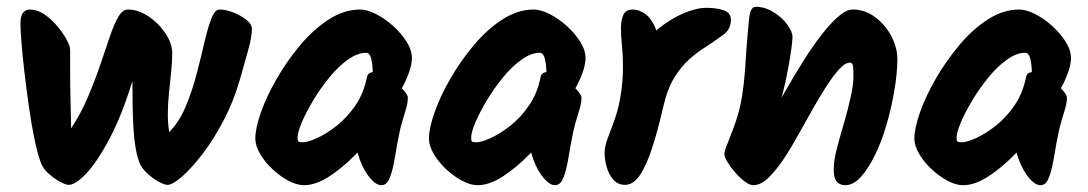

<svg xmlns="http://www.w3.org/2000/svg" viewBox="-20 -556 3196 564"><path d="M625 -528Q643 -528 665 -519.5Q687 -511 703.5 -498Q720 -485 720 -471Q720 -447 708 -405Q696 -363 684 -320Q666 -258 637 -202.5Q608 -147 575.5 -104.5Q543 -62 515 -37.5Q487 -13 472 -13Q463 -13 446.5 -22Q430 -31 414.5 -45Q399 -59 392 -73Q384 -90 379 -118Q374 -146 372 -179Q370 -214 369.5 -251Q369 -288 369 -318Q338 -217 302 -149Q266 -81 234 -47Q202 -13 182 -13Q173 -13 156.5 -22Q140 -31 124 -45Q108 -59 102 -73Q92 -97 82.5 -141.5Q73 -186 65.5 -238.5Q58 -291 52 -342Q46 -393 43 -432Q40 -471 40 -487Q40 -528 68 -528Q89 -528 110 -514Q131 -500 148 -479.5Q165 -459 175.5 -440Q186 -421 186 -410Q186 -391 186 -352.5Q186 -314 187 -268Q188 -222 189 -179Q218 -223 238.5 -271.5Q259 -320 274.5 -365.5Q290 -411 302.5 -448Q315 -485 327.5 -506.5Q340 -528 356 -528Q386 -528 416 -508Q446 -488 466 -458Q486 -428 486 -399Q486 -377 483 -347Q480 -317 476.5 -284Q473 -251 473 -220Q473 -207 474 -193.5Q475 -180 477 -168Q506 -197 525 -242Q544 -287 557 -336.5Q570 -386 580 -429.5Q590 -473 600.5 -500.5Q611 -528 625 -528Z M1190 -385Q1190 -366 1180.5 -340.5Q1171 -315 1157.5 -291.5Q1144 -268 1130 -252.5Q1116 -237 1107 -237Q1091 -237 1083.5 -254.5Q1076 -272 1076 -301Q1076 -333 1074.5 -355.5Q1073 -378 1068.5 -389.5Q1064 -401 1056 -401Q1030 -401 1001.5 -380.5Q973 -360 947 -328Q921 -296 900 -261Q879 -226 866.5 -196.5Q854 -167 854 -151Q854 -143 856.5 -140.5Q859 -138 869 -138Q884 -138 911.5 -150.5Q939 -163 969.5 -187Q1000 -211 1024.5 -247Q1049 -283 1058 -330Q1060 -339 1067 -342Q1074 -345 1087 -345Q1093 -345 1107.5 -336.5Q1122 -328 1138.5 -315.5Q1155 -303 1166.5 -290Q1178 -277 1178 -269Q1178 -254 1173 -237.5Q1168 -221 1161 -197Q1154 -173 1147 -134Q1142 -103 1136.5 -75Q1131 -47 1123 -29.5Q1115 -12 1100 -12Q1085 -12 1067 -33Q1049 -54 1036.5 -88Q1024 -122 1024 -162Q1024 -200 1033 -239Q1042 -278 1064 -312L1149 -260Q1128 -225 1095 -182.5Q1062 -140 1023.5 -101Q985 -62 946 -37Q907 -12 873 -12Q852 -12 827.5 -25Q803 -38 780.5 -59Q758 -80 744 -104Q730 -128 730 -149Q730 -179 746.5 -226Q763 -273 793 -325Q823 -377 862 -423.5Q901 -470 946 -499Q991 -528 1038 -528Q1058 -528 1084 -515Q1110 -502 1134 -480.5Q1158 -459 1174 -434Q1190 -409 1190 -385Z M1700 -385Q1700 -366 1690.5 -340.5Q1681 -315 1667.5 -291.5Q1654 -268 1640 -252.5Q1626 -237 1617 -237Q1601 -237 1593.5 -254.5Q1586 -272 1586 -301Q1586 -333 1584.5 -355.5Q1583 -378 1578.5 -389.5Q1574 -401 1566 -401Q1540 -401 1511.5 -380.5Q1483 -360 1457 -328Q1431 -296 1410 -261Q1389 -226 1376.5 -196.5Q1364 -167 1364 -151Q1364 -143 1366.5 -140.5Q1369 -138 1379 -138Q1394 -138 1421.5 -150.5Q1449 -163 1479.5 -187Q1510 -211 1534.5 -247Q1559 -283 1568 -330Q1570 -339 1577 -342Q1584 -345 1597 -345Q1603 -345 1617.5 -336.5Q1632 -328 1648.5 -315.5Q1665 -303 1676.5 -290Q1688 -277 1688 -269Q1688 -254 1683 -237.5Q1678 -221 1671 -197Q1664 -173 1657 -134Q1652 -103 1646.5 -75Q1641 -47 1633 -29.5Q1625 -12 1610 -12Q1595 -12 1577 -33Q1559 -54 1546.5 -88Q1534 -122 1534 -162Q1534 -200 1543 -239Q1552 -278 1574 -312L1659 -260Q1638 -225 1605 -182.5Q1572 -140 1533.5 -101Q1495 -62 1456 -37Q1417 -12 1383 -12Q1362 -12 1337.5 -25Q1313 -38 1290.5 -59Q1268 -80 1254 -104Q1240 -128 1240 -149Q1240 -179 1256.5 -226Q1273 -273 1303 -325Q1333 -377 1372 -423.5Q1411 -470 1456 -499Q1501 -528 1548 -528Q1568 -528 1594 -515Q1620 -502 1644 -480.5Q1668 -459 1684 -434Q1700 -409 1700 -385Z M1917 -398Q1917 -373 1912 -343.5Q1907 -314 1897 -285L1874 -431Q1892 -454 1915 -472.5Q1938 -491 1962.5 -504.5Q1987 -518 2011 -525.5Q2035 -533 2054 -533Q2086 -533 2106.5 -525.5Q2127 -518 2127 -498Q2127 -470 2105 -454Q2083 -438 2053 -418Q2030 -404 2005.5 -382.5Q1981 -361 1960.5 -327.5Q1940 -294 1928 -241Q1912 -171 1895 -119.5Q1878 -68 1859 -40.5Q1840 -13 1816 -13Q1795 -13 1781.5 -28.5Q1768 -44 1762 -66Q1756 -88 1756 -107Q1756 -126 1765 -149.5Q1774 -173 1784.5 -202Q1795 -231 1801 -263Q1806 -290 1808 -314Q1810 -338 1810 -359Q1810 -394 1807 -422.5Q1804 -451 1804 -472Q1804 -496 1811 -512Q1818 -528 1839 -528Q1856 -528 1874 -516Q1892 -504 1904.5 -475.5Q1917 -447 1917 -398Z M2308 -447Q2308 -435 2303 -401Q2298 -367 2288.5 -321.5Q2279 -276 2264 -229Q2249 -182 2229 -144L2212 -158Q2225 -180 2245 -215Q2265 -250 2289 -292Q2313 -334 2339 -375.5Q2365 -417 2391.5 -451.5Q2418 -486 2442 -507Q2466 -528 2485 -528Q2521 -528 2551 -505.5Q2581 -483 2598.5 -449.5Q2616 -416 2616 -382Q2616 -342 2607 -289Q2598 -236 2583 -186Q2570 -141 2550.5 -101Q2531 -61 2509 -36.5Q2487 -12 2463 -12Q2447 -12 2438 -22.5Q2429 -33 2429 -59Q2429 -85 2439.5 -124.5Q2450 -164 2462 -204Q2471 -236 2479 -271.5Q2487 -307 2487 -329Q2487 -347 2486 -359.5Q2485 -372 2477 -372Q2462 -372 2443.5 -351Q2425 -330 2404 -297Q2383 -264 2362 -226Q2341 -188 2322 -155Q2307 -127 2285.5 -94Q2264 -61 2240 -36.5Q2216 -12 2193 -12Q2182 -12 2167.5 -23Q2153 -34 2139.5 -49.5Q2126 -65 2117 -80Q2108 -95 2108 -102Q2108 -111 2113.5 -125.5Q2119 -140 2127 -160Q2135 -180 2143 -204Q2155 -241 2160.5 -278Q2166 -315 2168.5 -350Q2171 -385 2173 -416Q2177 -468 2180.5 -502Q2184 -536 2200 -536Q2227 -536 2252 -520.5Q2277 -505 2292.5 -484Q2308 -463 2308 -447Z M3126 -385Q3126 -366 3116.5 -340.5Q3107 -315 3093.5 -291.5Q3080 -268 3066 -252.5Q3052 -237 3043 -237Q3027 -237 3019.5 -254.5Q3012 -272 3012 -301Q3012 -333 3010.5 -355.5Q3009 -378 3004.5 -389.5Q3000 -401 2992 -401Q2966 -401 2937.5 -380.5Q2909 -360 2883 -328Q2857 -296 2836 -261Q2815 -226 2802.5 -196.5Q2790 -167 2790 -151Q2790 -143 2792.5 -140.5Q2795 -138 2805 -138Q2820 -138 2847.5 -150.5Q2875 -163 2905.5 -187Q2936 -211 2960.5 -247Q2985 -283 2994 -330Q2996 -339 3003 -342Q3010 -345 3023 -345Q3029 -345 3043.5 -336.5Q3058 -328 3074.5 -315.5Q3091 -303 3102.5 -290Q3114 -277 3114 -269Q3114 -254 3109 -237.5Q3104 -221 3097 -197Q3090 -173 3083 -134Q3078 -103 3072.5 -75Q3067 -47 3059 -29.5Q3051 -12 3036 -12Q3021 -12 3003 -33Q2985 -54 2972.5 -88Q2960 -122 2960 -162Q2960 -200 2969 -239Q2978 -278 3000 -312L3085 -260Q3064 -225 3031 -182.5Q2998 -140 2959.5 -101Q2921 -62 2882 -37Q2843 -12 2809 -12Q2788 -12 2763.5 -25Q2739 -38 2716.5 -59Q2694 -80 2680 -104Q2666 -128 2666 -149Q2666 -179 2682.5 -226Q2699 -273 2729 -325Q2759 -377 2798 -423.5Q2837 -470 2882 -499Q2927 -528 2974 -528Q2994 -528 3020 -515Q3046 -502 3070 -480.5Q3094 -459 3110 -434Q3126 -409 3126 -385Z"/></svg>

Font: Kalam Variable Light
Style: Regular
Weight: 300
Designer: Lipi Raval, Jonny Pinhorn
Foundry: Indian Type Foundry
Version: Version 3.000